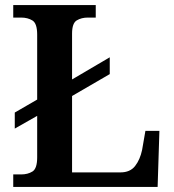

<svg xmlns="http://www.w3.org/2000/svg" viewBox="-20 -734 682 754"><path d="M32 0V-49H63Q89 -49 107.5 -60.5Q126 -72 126 -116V-279L38 -229V-292L126 -343V-598Q126 -642 107.5 -653.5Q89 -665 63 -665H32V-714H356V-665H325Q300 -665 281.5 -654Q263 -643 263 -602V-422L411 -509V-443L263 -357V-57H453Q491 -57 510.5 -82Q530 -107 538 -145L551 -220H606L599 0Z"/></svg>

Font: Noto Serif NP Hmong SemiBold
Style: Regular
Weight: 600
Designer: Dalton Maag Ltd
Foundry: Dalton Maag Ltd
Version: Version 1.001; ttfautohint (v1.8.4.7-5d5b)